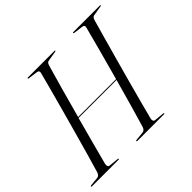

<svg xmlns="http://www.w3.org/2000/svg" viewBox="-167 -899 1099 1099"><g transform="rotate(-45 382.0 -350.0)"><path d="M144 -37.5Q142 -28 144.5 -20.8Q147 -13.5 155.5 -12.5L215 -6.5Q220 -6.5 220 -3.5Q220 0 216 0H0Q-5 0 -5 -3Q-5 -7 1 -7.5L55 -13Q71.5 -14.5 78.5 -36.5Q92 -81.5 110 -144.8Q128 -208 148 -280Q168 -352 187.8 -424Q207.5 -496 224.5 -559.2Q241.5 -622.5 253 -667Q255.5 -683 240 -685L183 -692.5Q176.5 -693.5 176.5 -697Q176.5 -700 181.5 -700H397.5Q401 -700 401 -697.5Q401 -694.5 394.5 -693.5L334.5 -683.5Q321 -682 316 -663.5Q299 -605.5 274.2 -517.2Q249.5 -429 224.5 -336.5H531.5Q557.5 -430.5 581.5 -519.5Q605.5 -608.5 620.5 -667Q623.5 -683 608 -685L551 -692.5Q544.5 -693.5 544.5 -697Q544.5 -700 549 -700H765Q768.5 -700 768.5 -697.5Q768.5 -694.5 762 -693.5L702.5 -683.5Q689 -682 683.5 -663.5Q670.5 -618.5 652.8 -555Q635 -491.5 615 -419.5Q595 -347.5 575.5 -276Q556 -204.5 539.5 -142.5Q523 -80.5 512 -37.5Q509.5 -28 512.2 -20.8Q515 -13.5 523 -12.5L583 -6.5Q588 -6.5 588 -3.5Q588 0 584 0H368Q362.5 0 362.5 -3Q362.5 -7 368.5 -7.5L422.5 -13Q439 -14.5 446 -36.5Q462 -89.5 484.2 -167.8Q506.5 -246 530 -331H222.5Q199.5 -245 178.2 -166.8Q157 -88.5 144 -37.5Z"/></g></svg>

Font: Fraunces 144pt Light
Style: Italic
Weight: 300
Italic angle: -16°
Version: Version 1.000;[0bf87f6ff]